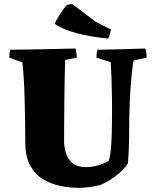

<svg xmlns="http://www.w3.org/2000/svg" viewBox="-20 -894 744 926"><path d="M361 12Q318 12 272.5 3Q227 -6 188.5 -29Q150 -52 126 -95Q102 -138 102 -207Q102 -258 101 -315Q100 -372 98.5 -426Q97 -480 94 -524Q91 -568 88 -593L25 -616Q25 -626 26 -635.5Q27 -645 30 -654Q108 -655 186.5 -656.5Q265 -658 344 -660Q350 -639 350 -616L295 -605Q293 -574 292 -524.5Q291 -475 290.5 -418Q290 -361 289.5 -305.5Q289 -250 289 -207Q293 -145 320 -116.5Q347 -88 393 -88Q428 -88 458.5 -98Q489 -108 504 -118Q513 -141 516.5 -196Q520 -251 520 -316Q521 -370 520 -424.5Q519 -479 517.5 -523.5Q516 -568 514 -594L445 -616Q445 -626 446 -635.5Q447 -645 450 -654Q508 -655 566 -656.5Q624 -658 681 -660Q687 -639 687 -616L624 -602Q619 -575 614 -523Q609 -471 606 -405Q603 -339 603 -270Q603 -182 597 -106Q576 -75 541 -47.5Q506 -20 465 -2Q441 4 412.5 8Q384 12 361 12ZM502 -708Q416 -716 348.5 -734.5Q281 -753 248 -776L245 -782Q252 -797 263 -815.5Q274 -834 285.5 -849.5Q297 -865 306 -872L329 -874L443 -788L515 -752L512 -738Q510 -731 507.5 -723Q505 -715 502 -708Z"/></svg>

Font: Labrada ExtraBold
Style: Regular
Weight: 800
Designer: Mercedes Jáuregui
Foundry: Omnibus-Type Team
Version: Version 1.000; ttfautohint (v1.8.4.7-5d5b)